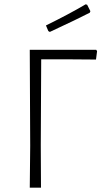

<svg xmlns="http://www.w3.org/2000/svg" viewBox="-20 -870 482 890"><path d="M377 -850 384 -848 399 -818 396 -811Q344 -784 211 -722L204 -726L193 -752Q301 -805 377 -850ZM426 -639 430 -633 425 -594 291 -595H171L169 -197L170 0H118L120 -194L118 -639Z"/></svg>

Font: Alegreya Sans SC Light
Style: Regular
Weight: 300
Designer: Juan Pablo del Peral
Foundry: Huerta Tipografica
Version: Version 2.007